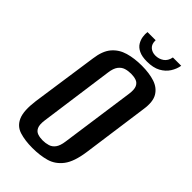

<svg xmlns="http://www.w3.org/2000/svg" viewBox="-229 -790 866 866"><g transform="rotate(45 204.0 -356.5)"><path d="M166 12Q119 12 84 1Q49 -10 34 -44.5Q19 -79 28 -148L74 -467Q81 -521 105.5 -549.5Q130 -578 168 -589Q206 -600 253 -600Q301 -600 336 -588.5Q371 -577 388 -548.5Q405 -520 397 -467L353 -149Q343 -78 317 -44Q291 -10 253 1Q215 12 166 12ZM175 -45Q193 -45 209.5 -50Q226 -55 237 -70Q248 -85 252 -115L302 -470Q306 -500 299 -515Q292 -530 277.5 -535Q263 -540 245 -540Q226 -540 210 -535Q194 -530 182.5 -515Q171 -500 167 -470L118 -115Q114 -85 121 -70Q128 -55 142.5 -50Q157 -45 175 -45ZM256 -629Q224 -629 204.5 -638.5Q185 -648 176 -663Q167 -678 164.5 -694.5Q162 -711 164 -725H216Q215 -700 229 -687.5Q243 -675 264 -675Q286 -675 303.5 -687Q321 -699 326 -725H379Q375 -701 361 -679Q347 -657 321.5 -643Q296 -629 256 -629Z"/></g></svg>

Font: Alumni Sans Thin SemiBold
Style: Italic
Weight: 600
Italic angle: -8°
Version: Version 1.016